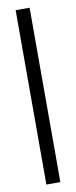

<svg xmlns="http://www.w3.org/2000/svg" viewBox="-83 -729 301 758"><g transform="rotate(-10 67.5 -349.5)"><path d="M95 -699V0H39V-699Z"/></g></svg>

Font: Moniqa Cond Display
Style: Regular
Weight: 400
Width: 3
Designer: Rajesh Rajput
Foundry: Rajesh Rajput
Version: Version 1.000